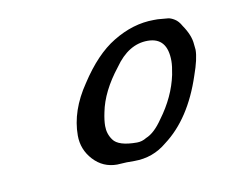

<svg xmlns="http://www.w3.org/2000/svg" viewBox="-41 -595 387 328"><g transform="rotate(-10 152.5 -431.0)"><path d="M138.7 -314.5Q114.3 -314.5 97.7 -332.5Q81.1 -350.6 81.1 -375Q81.1 -418 110.4 -460.9Q139.6 -505.9 171.9 -525.4Q207 -546.9 243.2 -546.9H250Q262.7 -545.9 267.6 -545.4Q272.5 -544.9 278.8 -541Q285.2 -537.1 290 -528.3Q302.7 -509.8 303.7 -494.1Q303.7 -492.2 304.2 -489.3Q304.7 -486.3 304.7 -484.4Q304.7 -468.8 294.9 -441.4Q271.5 -370.1 225.6 -335.9Q201.2 -315.4 168.9 -315.4H155.3Q151.4 -315.4 146 -314.9Q140.6 -314.5 138.7 -314.5ZM260.7 -472.7Q260.7 -513.7 226.6 -513.7Q193.4 -513.7 168.9 -478.5Q139.6 -441.4 132.8 -406.2Q129.9 -392.6 129.9 -382.8Q129.9 -369.1 137.7 -358.4Q146.5 -345.7 178.7 -345.7Q187.5 -345.7 195.3 -350.6Q210 -356.4 224.6 -377.9Q250 -412.1 257.8 -449.2Q260.7 -463.9 260.7 -472.7Z"/></g></svg>

Font: Essays1743
Style: Italic
Weight: 500
Italic angle: -10°
Designer: Based on the typeface in a 1743 English translation of the essays of Montaigne.  PostScript/TrueType font designed by Jo
Version: Version 002.100